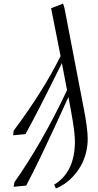

<svg xmlns="http://www.w3.org/2000/svg" viewBox="-20 -748 548 1071"><path d="M53.2 6.8 56.2 -19Q221.7 -240.7 317.9 -435.1L265.1 -702.1L332 -728L339.8 -702.1L444.8 -155.8Q469.2 -33.7 469.2 25.9Q469.2 69.3 458.3 109.4Q447.3 149.4 429.4 179.7Q411.6 210 388.2 235.4Q364.7 260.7 340.6 277.1Q316.4 293.5 292 303.2L282.2 282.2Q397.9 211.4 397.9 41Q397.9 -12.2 377 -124L361.8 -207Q196.3 157.7 126 287.1L56.2 293.9L60.1 269Q214.4 50.3 354 -245.1L325.2 -396Q186.5 -115.2 122.1 0Z"/></svg>

Font: Dehuti
Style: Italic
Weight: 400
Version: Version 1.2